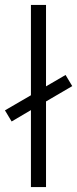

<svg xmlns="http://www.w3.org/2000/svg" viewBox="-42 -756 312 776"><path d="M83 0H144V-346L250 -408L223 -453L144 -407V-736H83V-371L-22 -310L5 -265L83 -311Z"/></svg>

Font: Poppy and Pepper Light
Style: Regular
Weight: 300
Designer: Thy Ha
Foundry: Thy Ha
Version: Version 0.001;Glyphs 3.2 (3227)